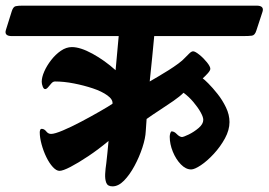

<svg xmlns="http://www.w3.org/2000/svg" viewBox="-80 -639 953 681"><path d="M-59 -533 -38 -600Q-33 -615 -24.5 -617Q-16 -619 0 -619H830Q858 -619 851 -597L829 -530Q824 -514 813.5 -512.5Q803 -511 780 -511H467Q464 -479 460 -438Q456 -397 451 -350Q463 -357 481 -367.5Q499 -378 518 -390Q537 -402 552.5 -413.5Q568 -425 575 -433Q583 -441 591 -449Q599 -457 605 -457Q612 -457 627 -445Q642 -433 654 -418Q666 -403 666 -395Q666 -389 657 -379Q648 -369 639 -361Q644 -358 659 -343Q674 -328 691.5 -306Q709 -284 721.5 -258Q734 -232 734 -206Q734 -178 718 -148.5Q702 -119 678.5 -93.5Q655 -68 632.5 -53Q610 -38 598 -38Q579 -38 561.5 -56Q544 -74 533 -101Q522 -128 522 -154Q522 -160 524 -166.5Q526 -173 529 -173Q538 -173 547 -163.5Q556 -154 565 -153Q571 -153 589.5 -162Q608 -171 624.5 -185Q641 -199 641 -214Q641 -224 631.5 -241Q622 -258 606 -277Q590 -296 571 -310Q558 -297 535 -281Q512 -265 486.5 -248.5Q461 -232 440 -217L437 -174Q436 -149 425 -115.5Q414 -82 397 -50.5Q380 -19 360 1.5Q340 22 319 22Q302 22 297 9.5Q292 -3 293 -22Q294 -41 297 -60Q299 -77 301 -97Q303 -117 305 -139Q269 -109 233 -85Q197 -61 170 -47Q143 -33 131 -33Q120 -33 107.5 -46.5Q95 -60 84.5 -81.5Q74 -103 67.5 -127Q61 -151 61 -170Q61 -174 62.5 -178Q64 -182 68 -182Q77 -182 84 -173Q91 -164 101 -164Q114 -164 143.5 -176.5Q173 -189 208 -207.5Q243 -226 273.5 -243.5Q304 -261 319 -271Q321 -286 301 -300.5Q281 -315 249.5 -325.5Q218 -336 182.5 -343Q147 -350 115 -350Q108 -350 102 -343Q96 -336 90.5 -329.5Q85 -323 80 -323Q75 -323 71.5 -332Q68 -341 68 -349Q68 -365 77 -385.5Q86 -406 101.5 -426Q117 -446 136 -459Q155 -472 175 -472Q205 -472 248 -448.5Q291 -425 330 -390L341 -511H-38Q-66 -511 -59 -533Z"/></svg>

Font: Alkatra SemiBold
Style: Regular
Weight: 600
Designer: Suman Bhandary
Version: Version 1.100;gftools[0.9.22]